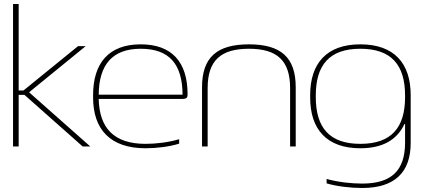

<svg xmlns="http://www.w3.org/2000/svg" viewBox="-20 -730 2112 957"><path d="M45 -710V0H73V-257H102L392 0H430L125 -270L407 -500H369L97 -279H73V-710Z M915 -259C915 -422 836 -509 681 -509C522 -509 444 -415 444 -256V-244C444 -85 530 9 705 9C762 9 825 1 873 -14V-36C818 -20 757 -13 705 -13C549 -13 475 -91 472 -237H890C911 -237 915 -245 915 -259ZM472 -258C473 -407 540 -487 681 -487C826 -487 889 -408 890 -258Z M987 -295V0H1015V-291C1015 -428 1080 -487 1221 -487C1361 -487 1426 -428 1426 -291V0H1454V-295C1454 -444 1380 -509 1221 -509C1061 -509 987 -444 987 -295Z M1526 -256V-244C1526 -85 1609 9 1776 9C1885 9 1958 -31 1996 -112H1999V-19C1999 120 1931 185 1786 185C1731 185 1666 178 1608 162V184C1659 199 1726 207 1786 207C1947 207 2027 129 2027 -17V-256C2027 -415 1944 -509 1776 -509C1609 -509 1526 -415 1526 -256ZM1554 -246V-254C1554 -406 1622 -487 1776 -487C1931 -487 1999 -406 1999 -254V-246C1999 -94 1931 -13 1776 -13C1622 -13 1554 -94 1554 -246Z"/></svg>

Font: LT Wave Thin
Style: Regular
Weight: 100
Designer: Daniel Lyons
Version: Version 2.5 (Glyphs App)